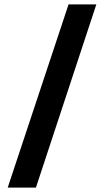

<svg xmlns="http://www.w3.org/2000/svg" viewBox="-20 -767 472 871"><path d="M15 84H143L417 -747H291Z"/></svg>

Font: HB Figtree Prototype
Style: Bold
Weight: 700
Designer: Alfredo Marco Pradil
Foundry: Hanken Design Co.®
Version: Version 1.002;Glyphs 3.2 (3228)